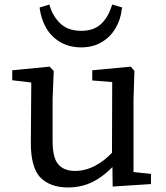

<svg xmlns="http://www.w3.org/2000/svg" viewBox="-20 -813 732 847"><path d="M198 -793 201 -782Q217 -735 250 -706Q283 -677 338 -677Q393 -677 424.5 -706Q456 -735 471 -782L475 -793L519 -780L517 -771Q512 -726 489.5 -688Q467 -650 428.5 -627Q390 -604 338 -604Q286 -604 246.5 -627Q207 -650 185 -687.5Q163 -725 156 -770L155 -780ZM157 -31Q116 -76 116 -182Q116 -184 118 -449L34 -459V-468V-503L199 -519L217 -500L212 -375V-192Q212 -116 237.5 -87.5Q263 -59 310.5 -59Q358 -59 402 -83Q441 -104 474 -139L475 -451L387 -458V-503L557 -519L573 -500L569 -374V-54L646 -46V-1L477 10L476 -76Q444 -43 406 -20Q350 14 280 14Q201 14 157 -31Z"/></svg>

Font: Early Summer Mincho Screen
Style: Regular
Weight: 400
Designer: GuiWonder
Version: Version 1.002